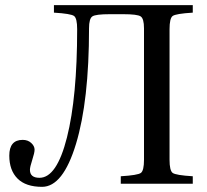

<svg xmlns="http://www.w3.org/2000/svg" viewBox="-20 -712 802 744"><path d="M16 -109Q16 -170 68 -170Q88 -170 101 -158Q114 -146 114 -132Q114 -120 105 -92.5Q96 -65 96 -54Q96 -23 133 -23Q200 -23 239.5 -179.5Q279 -336 279 -599Q279 -641 267 -650Q255 -659 189 -663V-692H727V-663Q661 -659 649 -650Q637 -641 637 -599V-93Q637 -51 649 -42Q661 -33 727 -29V0H448V-29Q514 -33 526 -42Q538 -51 538 -93V-602Q538 -640 525 -648.5Q512 -657 458 -657H405Q351 -657 338 -648.5Q325 -640 325 -602Q325 -321 274.5 -154.5Q224 12 143 12Q80 12 48 -20Q16 -52 16 -109Z"/></svg>

Font: Heuristica
Style: Regular
Weight: 400
Version: Version 1.0.1 ; ttfautohint (v1.4.1)